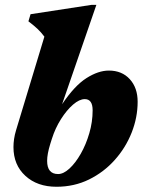

<svg xmlns="http://www.w3.org/2000/svg" viewBox="-20 -734 579 770"><path d="M158 -587Q145 -604.5 129.8 -618.8Q114.5 -633 94 -648.5L102.5 -677L347 -714.5H366.5L229 -316Q279 -390.5 326.8 -420.8Q374.5 -451 416.5 -451Q469 -451 500.5 -416.5Q532 -382 532 -326Q532 -263 508 -202.2Q484 -141.5 440.2 -92.5Q396.5 -43.5 337 -14.2Q277.5 15 206.5 15Q129.5 15 81.8 -28.8Q34 -72.5 34 -144Q34 -160 36.5 -177Q39 -194 44.5 -212ZM181.5 -156.5Q169 -116 169 -89Q169 -36 213 -36Q234.5 -36 258.5 -58Q282.5 -80 303.8 -117.2Q325 -154.5 338.2 -199.8Q351.5 -245 351.5 -291.5Q351.5 -336.5 320 -336.5Q298.5 -336.5 273 -314.5Q247.5 -292.5 224.5 -256.2Q201.5 -220 188 -177Z"/></svg>

Font: Newsreader Text ExtraBold
Style: Italic
Weight: 800
Italic angle: -17°
Designer: Hugues Gentile
Foundry: Production Type
Version: Version 1.001